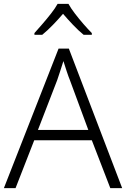

<svg xmlns="http://www.w3.org/2000/svg" viewBox="-20 -967 648 987"><path d="M547 0 452 -246H156L60 0H0L281 -717H334L608 0ZM339 -556Q333 -570 323 -600Q313 -630 306 -653Q298 -626 289 -600Q280 -574 274 -555L175 -299H434ZM332 -947Q344 -925 365 -897.5Q386 -870 409.5 -843Q433 -816 452 -797V-788H410Q383 -810 355.5 -839Q328 -868 304 -896Q280 -868 252 -839Q224 -810 197 -788H157V-797Q175 -817 198 -843.5Q221 -870 242.5 -897.5Q264 -925 276 -947Z"/></svg>

Font: Noto Sans Cherokee Light
Style: Regular
Weight: 300
Designer: Monotype Design Team
Foundry: Monotype Imaging Inc.
Version: Version 2.001; ttfautohint (v1.8.4.7-5d5b)